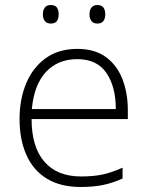

<svg xmlns="http://www.w3.org/2000/svg" viewBox="-20 -736 588 766"><path d="M289 -541Q357 -541 401.5 -509Q446 -477 468 -421.5Q490 -366 490 -295V-261H106Q106 -150 157 -91Q208 -32 303 -32Q352 -32 388 -39.5Q424 -47 469 -67V-24Q430 -6 391 2Q352 10 302 10Q221 10 166.5 -23.5Q112 -57 85 -118.5Q58 -180 58 -261Q58 -340 84.5 -403.5Q111 -467 162.5 -504Q214 -541 289 -541ZM288 -500Q211 -500 163.5 -449Q116 -398 107 -301H442Q442 -390 404.5 -445Q367 -500 288 -500ZM151 -679Q151 -696 159 -706Q167 -716 182 -716Q200 -716 207 -706Q214 -696 214 -679Q214 -662 207 -652Q200 -642 182 -642Q167 -642 159 -652Q151 -662 151 -679ZM337 -679Q337 -696 345 -706Q353 -716 368 -716Q385 -716 392.5 -706Q400 -696 400 -679Q400 -662 392.5 -652Q385 -642 368 -642Q353 -642 345 -652Q337 -662 337 -679Z"/></svg>

Font: Noto Sans Syriac Eastern ExtraLight
Style: Regular
Weight: 250
Designer: Patrick Giasson and the Monotype Design Team
Foundry: Monotype Imaging Inc.
Version: Version 3.001